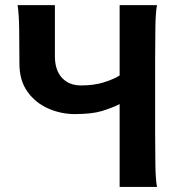

<svg xmlns="http://www.w3.org/2000/svg" viewBox="-20 -733 724 753"><path d="M449.2 -712.9H595.7Q590.3 -683.6 589.4 -628.2Q588.4 -572.8 588.4 -500.5V-212.4Q588.4 -140.1 589.4 -84.7Q590.3 -29.3 595.7 0Q595.7 0 580.8 0Q565.9 0 544.2 0Q522.5 0 500.7 0Q479 0 464.1 0Q449.2 0 449.2 0V-324.7Q417.5 -309.1 378.9 -297.4Q340.3 -285.6 273.4 -285.6Q218.8 -285.6 168.9 -307.6Q119.1 -329.6 87.6 -373.5Q56.2 -417.5 56.2 -483.4Q56.2 -555.7 55.2 -619.6Q54.2 -683.6 48.8 -712.9H195.3Q195.3 -712.9 195.3 -681.6Q195.3 -650.4 195.3 -604.2Q195.3 -558.1 195.3 -512.7Q195.3 -458 222.9 -428Q250.5 -397.9 297.9 -397.9Q347.7 -397.9 386 -409.7Q424.3 -421.4 449.2 -437Z"/></svg>

Font: Andika
Style: Bold
Weight: 700
Designer: Victor Gaultney, Annie Olsen, Julie Remington, Don Collingsworth, Eric Hays, Becca Hirsbrunner
Foundry: SIL International
Version: Version 6.101